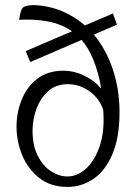

<svg xmlns="http://www.w3.org/2000/svg" viewBox="-20 -800 530 755"><path d="M81 -599 263 -677Q229 -701 185 -712Q141 -723 86 -723Q71 -723 64.5 -722.5Q58 -722 55 -722Q57 -732 59 -743.5Q61 -755 66 -765Q74 -780 115 -780Q174 -777 224 -756Q274 -735 314 -700L424 -747L440 -703L349 -664Q398 -605 424 -526Q450 -447 450 -359Q450 -258 421.5 -192.5Q393 -127 346.5 -96Q300 -65 246 -65Q179 -65 134.5 -100Q90 -135 67.5 -189.5Q45 -244 45 -302Q45 -358 65.5 -408.5Q86 -459 127 -490.5Q168 -522 230 -522Q270 -522 309.5 -503.5Q349 -485 378 -452Q356 -579 301 -643L99 -556ZM386 -368Q371 -413 332 -441Q293 -469 246 -469Q200 -469 169.5 -441.5Q139 -414 123.5 -372Q108 -330 108 -286Q108 -227 129 -186.5Q150 -146 181.5 -126Q213 -106 246 -106Q286 -107 319 -137.5Q352 -168 371 -222.5Q390 -277 387 -347Z"/></svg>

Font: Gowun Batang
Style: Regular
Weight: 400
Designer: Yanghee Ryu
Foundry: Yanghee Ryu
Version: Version 2.000